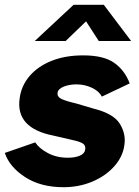

<svg xmlns="http://www.w3.org/2000/svg" viewBox="-44 -771 578 801"><path d="M-24 -133 103 -177Q119 -152 155.5 -132.5Q192 -113 239 -113Q269 -113 289 -121.5Q309 -130 311.5 -147Q314 -164 302 -172Q290 -180 258 -187L180 -205Q20 -236 38 -361Q45 -414 80 -454.5Q115 -495 172 -517.5Q229 -540 303 -540Q389 -540 433 -508.5Q477 -477 497 -423L381 -368Q369 -391 339 -405Q309 -419 275 -419Q245 -419 221.5 -409.5Q198 -400 196 -383Q194 -368 211 -359Q228 -350 275 -339L346 -318Q430 -297 456 -254.5Q482 -212 475 -167Q469 -118 433 -77.5Q397 -37 341.5 -13.5Q286 10 221 10Q126 10 61 -32Q-4 -74 -24 -133ZM315 -682 230 -600H101L263 -751H389L503 -600H368Z"/></svg>

Font: Morrison ExtraBold
Style: Regular
Weight: 800
Designer: Pablo Impallari, Rodrigo Fuenzalida (Modified by Dan O. Williams)
Version: Version 0.03;June 6, 2019;FontCreator 11.5.0.2425 64-bit; tt